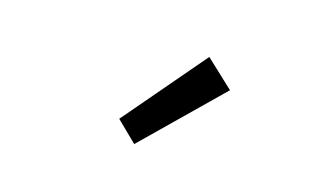

<svg xmlns="http://www.w3.org/2000/svg" viewBox="-44 -971 694 430"><g transform="rotate(15 303.0 -756.0)"><path d="M286 -640 462 -812 398 -872 239 -686Z"/></g></svg>

Font: Noto Sans CJK HK
Style: Regular
Weight: 400
Designer: Ryoko NISHIZUKA 西塚涼子 (kana, bopomofo & ideographs); Paul D. Hunt (Latin, Greek & Cyrillic); Sandoll Communications 산돌커뮤니
Foundry: Adobe
Version: Version 2.004;hotconv 1.0.118;makeotfexe 2.5.65603